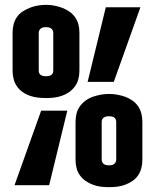

<svg xmlns="http://www.w3.org/2000/svg" viewBox="-20 -765 640 793"><path d="M170 -360Q153 -360 136 -362Q119 -364 103 -369.5Q87 -375 73 -385Q59 -395 49.5 -409Q40 -423 36 -439.5Q32 -456 32 -473V-630Q32 -647 36 -663.5Q40 -680 49.5 -694Q59 -708 73.5 -717.5Q88 -727 103.5 -733Q119 -739 136 -742Q153 -745 170 -745Q187 -745 203.5 -742Q220 -739 236 -733Q252 -727 266 -717.5Q280 -708 290 -694Q300 -680 304 -663.5Q308 -647 308 -630V-473Q308 -456 304 -439.5Q300 -423 290 -409Q280 -395 266 -385Q252 -375 236 -369.5Q220 -364 203.5 -362Q187 -360 170 -360ZM342 -427 417 -735H560L450 -427ZM170 -450Q175 -450 180.5 -451Q186 -452 190.5 -454.5Q195 -457 197.5 -462Q200 -467 200 -473V-630Q200 -635 197.5 -640Q195 -645 190.5 -648Q186 -651 180.5 -652Q175 -653 169 -653Q164 -653 159 -652Q154 -651 149.5 -648Q145 -645 142.5 -640Q140 -635 140 -630V-473Q140 -467 142.5 -462Q145 -457 149.5 -454.5Q154 -452 159 -451Q164 -450 170 -450ZM430 8Q413 8 396.5 6Q380 4 364 -2Q348 -8 334 -17.5Q320 -27 310 -41Q300 -55 296 -71.5Q292 -88 292 -105V-262Q292 -279 296 -295.5Q300 -312 310 -326Q320 -340 334 -350Q348 -360 364 -365.5Q380 -371 396.5 -374Q413 -377 430 -377Q447 -377 464 -374Q481 -371 496.5 -365.5Q512 -360 526.5 -350Q541 -340 550.5 -326Q560 -312 564 -295.5Q568 -279 568 -262V-105Q568 -88 564 -71.5Q560 -55 550.5 -41Q541 -27 527 -17.5Q513 -8 497 -2Q481 4 464 6Q447 8 430 8ZM40 0 150 -308H258L183 0ZM430 -82Q436 -82 441 -83Q446 -84 450.5 -87Q455 -90 457.5 -95Q460 -100 460 -105V-262Q460 -268 457.5 -273Q455 -278 450.5 -280.5Q446 -283 440.5 -284Q435 -285 430 -285Q425 -285 419.5 -284Q414 -283 409.5 -280Q405 -277 402.5 -272.5Q400 -268 400 -262V-105Q400 -100 402.5 -95Q405 -90 409.5 -87Q414 -84 419.5 -83Q425 -82 430 -82Z"/></svg>

Font: Iosevka Custom XBdEx
Style: Regular
Weight: 800
Width: 7
Monospace: yes
Designer: Belleve Invis
Foundry: Belleve Invis
Version: Version 11.2.4; ttfautohint (v1.8.4)